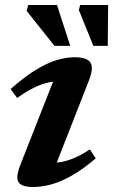

<svg xmlns="http://www.w3.org/2000/svg" viewBox="-20 -736 452 768"><path d="M62.5 -79.5 208.5 -450.5 237.5 -411Q207.5 -412.5 178.5 -407Q149.5 -401.5 117.8 -386.2Q86 -371 48.5 -344L22.5 -380Q80.5 -431 126.5 -458.5Q172.5 -486 209.8 -496.5Q247 -507 278 -507Q329 -507 342 -485.2Q355 -463.5 336 -415L190 -42L158 -84.5Q189.5 -82.5 218.8 -87Q248 -91.5 277.8 -104.2Q307.5 -117 339.5 -138.5L363 -102.5Q312 -59 267.5 -33.8Q223 -8.5 184.5 1.8Q146 12 112.5 12Q67 12 54.2 -7.2Q41.5 -26.5 62.5 -79.5ZM261 -552.5H198L86.5 -692.5L93 -716H208ZM411 -552.5H353.5L295.5 -695.5L300.5 -716H412.5Z"/></svg>

Font: Newsreader 9pt SemiBold
Style: Italic
Weight: 600
Italic angle: -17°
Designer: Hugues Gentile
Foundry: Production Type
Version: Version 1.003